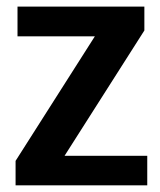

<svg xmlns="http://www.w3.org/2000/svg" viewBox="-20 -558 483 578"><path d="M414.6 -466.3 174.3 -88.9H423.3V0H26.9V-73.7L265.6 -448.7H32.7V-538.1H414.6Z"/></svg>

Font: Ufes Sans SemiBold
Style: Regular
Weight: 600
Designer: Ricardo Esteves & Filipe Motta
Foundry: ProDesignUfes - Ricardo Esteves, Filipe Motta (This is a derivative work, based on Roboto family, by Christian Robertson
Version: Version 2.0